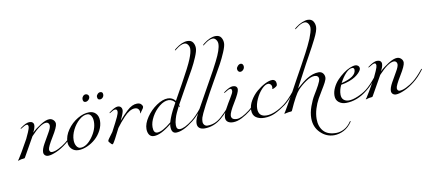

<svg xmlns="http://www.w3.org/2000/svg" viewBox="-117 -1637 5699 2531"><g transform="rotate(-10 2732.5 -371.5)"><path d="M305 -411Q305 -372 273 -314Q325 -364 395.5 -408Q466 -452 512 -452Q543 -452 566 -430Q589 -408 589 -378Q589 -335 514.5 -214Q440 -93 440 -58Q440 -42 449 -31Q458 -20 472 -20Q512 -20 566 -47.5Q620 -75 662 -108Q724 -156 798 -248Q802 -254 806 -254Q810 -254 810 -250Q810 -248 808 -244Q740 -152 670 -98Q599 -41 528.5 -10.5Q458 20 417 20Q391 20 374 4.5Q357 -11 357 -37Q357 -78 394 -145Q431 -212 468 -274.5Q505 -337 505 -369Q505 -390 492.5 -402Q480 -414 465 -414Q389 -414 256 -270L108 -8Q105 -3 98.5 -1Q92 1 79 1.5Q66 2 57 4Q45 7 33 11Q21 15 17 15Q13 15 13 11Q13 10 14.5 8.5Q16 7 19 4Q22 1 25 -3Q38 -21 76 -86Q139 -195 168 -248Q184 -279 206 -331Q228 -383 228 -400Q228 -432 208 -432Q185 -432 134 -398Q125 -392 124 -392Q120 -392 120 -396Q120 -400 126 -404Q201 -460 246 -460Q275 -460 290 -446.5Q305 -433 305 -411Z M1041 -692Q1059 -692 1071 -680.5Q1083 -669 1083 -654Q1083 -630 1064 -612Q1045 -594 1023 -594Q990 -594 990 -638Q990 -657 1005 -674.5Q1020 -692 1041 -692ZM1236 -687Q1270 -687 1270 -650Q1270 -626 1254 -609.5Q1238 -593 1216 -593Q1183 -593 1183 -635Q1183 -653 1199.5 -670Q1216 -687 1236 -687ZM1044 -451Q1101 -451 1134.5 -415Q1168 -379 1168 -319Q1168 -253 1135.5 -190Q1103 -127 1053 -82.5Q1003 -38 941.5 -11Q880 16 824 16Q768 16 732 -20.5Q696 -57 696 -113Q696 -195 751.5 -275Q807 -355 888 -403Q969 -451 1044 -451ZM1015 -429Q962 -429 907 -381Q852 -333 816.5 -261.5Q781 -190 781 -124Q781 -75 802 -42.5Q823 -10 855 -10Q936 -10 1011.5 -112.5Q1087 -215 1087 -318Q1087 -367 1067.5 -398Q1048 -429 1015 -429Z M1646 -397Q1613 -397 1575.5 -375Q1538 -353 1499.5 -311.5Q1461 -270 1440 -244.5Q1419 -219 1390 -180Q1305 -8 1286 12Q1281 18 1277 18Q1266 18 1247 -6Q1229 -26 1229 -32Q1229 -44 1246 -66Q1251 -73 1302 -142Q1375 -280 1396 -326.5Q1417 -373 1417 -396Q1417 -427 1389 -427Q1368 -427 1324 -398Q1315 -392 1314 -392Q1310 -392 1310 -396Q1310 -400 1316 -404Q1391 -460 1429 -460Q1457 -460 1471.5 -443.5Q1486 -427 1486 -404Q1486 -368 1436 -268Q1474 -311 1492.5 -331Q1511 -351 1548.5 -386.5Q1586 -422 1620 -438Q1654 -454 1686 -454Q1723 -454 1741 -435.5Q1759 -417 1759 -398Q1759 -385 1740 -362Q1732 -353 1725.5 -342Q1719 -331 1716 -325.5Q1713 -320 1712 -320Q1707 -320 1707 -323Q1707 -324 1708 -328Q1709 -332 1709 -335Q1709 -360 1693.5 -378.5Q1678 -397 1646 -397Z M2188 -380Q2176 -400 2152 -413.5Q2128 -427 2102 -427Q2044 -427 1980.5 -376Q1917 -325 1876 -251Q1835 -177 1835 -112Q1835 -32 1886 -32Q1954 -32 2076 -134Q2080 -149 2085 -163Q2090 -177 2094 -188Q2098 -199 2104 -213Q2110 -227 2113.5 -235.5Q2117 -244 2124.5 -259Q2132 -274 2135 -281Q2138 -288 2147 -304.5Q2156 -321 2159.5 -327Q2163 -333 2173.5 -353Q2184 -373 2188 -380ZM2364 -98Q2224 12 2131 12Q2068 12 2068 -78Q2068 -96 2072 -112Q1929 6 1836 6Q1793 6 1772.5 -24.5Q1752 -55 1752 -102Q1752 -174 1808 -257Q1864 -340 1946 -395.5Q2028 -451 2097 -451Q2160 -451 2199 -400Q2218 -435 2257.5 -505.5Q2297 -576 2314 -606Q2432 -818 2469 -910Q2504 -996 2504 -1043Q2504 -1075 2485.5 -1100Q2467 -1125 2441 -1125Q2393 -1125 2326 -1071Q2308 -1057 2307 -1057Q2302 -1057 2302 -1062Q2302 -1065 2321 -1081Q2410 -1151 2483 -1151Q2535 -1151 2557 -1117.5Q2579 -1084 2579 -1041Q2579 -1001 2546.5 -924Q2514 -847 2475.5 -776.5Q2437 -706 2364 -579Q2293 -454 2231 -340Q2236 -320 2236 -316Q2236 -311 2232 -311Q2230 -311 2223 -325Q2196 -270 2182.5 -241.5Q2169 -213 2155.5 -167Q2142 -121 2142 -84Q2142 -25 2188 -25Q2248 -25 2356 -108Q2417 -154 2492 -248Q2496 -254 2500 -254Q2504 -254 2504 -250Q2504 -248 2502 -244Q2434 -152 2364 -98Z M2576 -278Q2514 -157 2504 -123Q2496 -95 2496 -68Q2496 -43 2512 -25Q2528 -7 2554 -7Q2606 -7 2653.5 -26.5Q2701 -46 2748 -89.5Q2795 -133 2816.5 -157Q2838 -181 2882 -236Q2889 -244 2892 -248Q2896 -254 2900 -254Q2904 -254 2904 -250Q2904 -248 2902 -244Q2860 -187 2823 -146Q2786 -105 2736.5 -63Q2687 -21 2629.5 1Q2572 23 2510 23Q2466 23 2440.5 2.5Q2415 -18 2415 -56Q2415 -93 2432 -134Q2449 -175 2490 -248Q2546 -347 2690 -606Q2730 -677 2748.5 -711Q2767 -745 2805.5 -820.5Q2844 -896 2862.5 -951Q2881 -1006 2881 -1043Q2881 -1075 2862.5 -1100Q2844 -1125 2818 -1125Q2770 -1125 2703 -1071Q2685 -1057 2684 -1057Q2679 -1057 2679 -1062Q2679 -1065 2698 -1081Q2787 -1151 2860 -1151Q2912 -1151 2934 -1117.5Q2956 -1084 2956 -1041Q2956 -1001 2922.5 -922.5Q2889 -844 2853 -777.5Q2817 -711 2741 -579Q2661 -440 2576 -278Z M3124 -734Q3141 -734 3150 -721Q3159 -708 3159 -691Q3159 -667 3141.5 -648.5Q3124 -630 3102 -630Q3086 -630 3075.5 -643Q3065 -656 3065 -675Q3065 -694 3084 -714Q3103 -734 3124 -734ZM3029 -411Q3029 -369 2953 -246Q2877 -123 2877 -81Q2877 -26 2952 -26Q3011 -26 3120 -108Q3182 -156 3256 -248Q3260 -254 3264 -254Q3268 -254 3268 -250Q3268 -248 3266 -244Q3198 -152 3128 -98Q3077 -57 3013.5 -24.5Q2950 8 2894 8Q2850 8 2823.5 -11.5Q2797 -31 2797 -69Q2797 -112 2835.5 -183Q2874 -254 2913 -316Q2952 -378 2952 -400Q2952 -432 2932 -432Q2909 -432 2858 -398Q2849 -392 2848 -392Q2844 -392 2844 -396Q2844 -400 2850 -404Q2925 -460 2970 -460Q2999 -460 3014 -446.5Q3029 -433 3029 -411Z M3601 -98Q3521 -40 3454 -9Q3387 22 3309 22Q3243 22 3198.5 -8.5Q3154 -39 3154 -109Q3154 -170 3192 -234.5Q3230 -299 3284 -345.5Q3338 -392 3396 -421.5Q3454 -451 3495 -451Q3519 -451 3533 -435Q3547 -419 3547 -393Q3547 -374 3541 -365.5Q3535 -357 3509 -343Q3489 -333 3481 -333Q3477 -333 3477 -335Q3477 -336 3478 -338.5Q3479 -341 3480 -346Q3481 -351 3481 -357Q3481 -383 3466 -397Q3451 -411 3435 -411Q3395 -411 3347.5 -361Q3300 -311 3268 -240Q3236 -169 3236 -112Q3236 -4 3345 -4Q3452 -4 3593 -108Q3655 -156 3729 -248Q3733 -254 3737 -254Q3741 -254 3741 -250Q3741 -248 3739 -244Q3671 -152 3601 -98Z M4408 267Q4412 261 4416 261Q4420 261 4420 265Q4420 267 4418 271Q4372 341 4307 374.5Q4242 408 4176 408Q4072 408 3994 331Q3916 254 3916 136Q3916 62 3946 -21.5Q3976 -105 4012.5 -163.5Q4049 -222 4079 -278Q4109 -334 4109 -361Q4109 -381 4094.5 -393.5Q4080 -406 4053 -406Q4005 -406 3939.5 -362Q3874 -318 3824 -264Q3772 -208 3682 -6Q3679 2 3666 2Q3643 2 3613 9Q3583 16 3582 16Q3578 16 3578 12Q3578 11 3582 5.5Q3586 0 3594 -12.5Q3602 -25 3609 -38Q3704 -204 3729 -248Q3759 -306 3818 -411Q3877 -516 3911 -579Q3916 -589 3944.5 -641.5Q3973 -694 3989.5 -725Q4006 -756 4032.5 -810Q4059 -864 4074 -901Q4089 -938 4101 -978Q4113 -1018 4113 -1043Q4113 -1075 4094.5 -1100Q4076 -1125 4050 -1125Q4002 -1125 3935 -1071Q3918 -1057 3916 -1057Q3911 -1057 3911 -1062Q3911 -1065 3930 -1081Q3971 -1114 4017 -1132.5Q4063 -1151 4092 -1151Q4144 -1151 4166 -1117.5Q4188 -1084 4188 -1041Q4188 -1017 4175 -978Q4162 -939 4135 -885.5Q4108 -832 4085 -789Q4062 -746 4024.5 -678Q3987 -610 3970 -579Q3935 -514 3885 -418.5Q3835 -323 3812 -281Q3904 -362 3955 -393Q4040 -445 4114 -445Q4152 -445 4172.5 -420.5Q4193 -396 4193 -363Q4193 -338 4171.5 -297Q4150 -256 4119.5 -207.5Q4089 -159 4058 -103.5Q4027 -48 4005.5 21.5Q3984 91 3984 158Q3984 259 4039 321Q4094 383 4208 383Q4261 383 4314.5 355Q4368 327 4408 267Z M4391 -252Q4589 -300 4589 -396Q4589 -407 4582.5 -415.5Q4576 -424 4563 -424Q4521 -424 4475 -375Q4429 -326 4391 -252ZM4404 16Q4347 16 4308 -15Q4269 -46 4269 -103Q4269 -156 4294.5 -209.5Q4320 -263 4359.5 -305Q4399 -347 4445 -381Q4491 -415 4534.5 -433Q4578 -451 4609 -451Q4630 -451 4645.5 -437.5Q4661 -424 4661 -401Q4661 -392 4653 -376.5Q4645 -361 4624.5 -340Q4604 -319 4574 -299Q4544 -279 4493.5 -260Q4443 -241 4382 -231Q4350 -167 4350 -104Q4350 -58 4377 -34Q4404 -10 4447 -10Q4496 -10 4565 -39Q4634 -68 4687 -108Q4749 -156 4823 -248Q4827 -254 4831 -254Q4835 -254 4835 -250Q4835 -248 4833 -244Q4765 -152 4695 -98Q4555 16 4404 16Z M4960 -411Q4960 -372 4928 -314Q4980 -364 5050.5 -408Q5121 -452 5167 -452Q5198 -452 5221 -430Q5244 -408 5244 -378Q5244 -335 5169.5 -214Q5095 -93 5095 -58Q5095 -42 5104 -31Q5113 -20 5127 -20Q5167 -20 5221 -47.5Q5275 -75 5317 -108Q5379 -156 5453 -248Q5457 -254 5461 -254Q5465 -254 5465 -250Q5465 -248 5463 -244Q5395 -152 5325 -98Q5254 -41 5183.5 -10.5Q5113 20 5072 20Q5046 20 5029 4.5Q5012 -11 5012 -37Q5012 -78 5049 -145Q5086 -212 5123 -274.5Q5160 -337 5160 -369Q5160 -390 5147.5 -402Q5135 -414 5120 -414Q5044 -414 4911 -270L4763 -8Q4760 -3 4753.5 -1Q4747 1 4734 1.5Q4721 2 4712 4Q4700 7 4688 11Q4676 15 4672 15Q4668 15 4668 11Q4668 10 4669.5 8.5Q4671 7 4674 4Q4677 1 4680 -3Q4693 -21 4731 -86Q4794 -195 4823 -248Q4839 -279 4861 -331Q4883 -383 4883 -400Q4883 -432 4863 -432Q4840 -432 4789 -398Q4780 -392 4779 -392Q4775 -392 4775 -396Q4775 -400 4781 -404Q4856 -460 4901 -460Q4930 -460 4945 -446.5Q4960 -433 4960 -411Z"/></g></svg>

Font: Miama Nueva
Style: Medium
Weight: 400
Italic angle: -28°
Version: Version 1.0